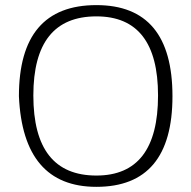

<svg xmlns="http://www.w3.org/2000/svg" viewBox="-20 -723 746 748"><path d="M355.5 -39.1Q595.7 -39.1 595.7 -351.1Q595.7 -659.2 355.5 -659.2Q109.9 -659.2 109.9 -351.1Q109.9 -39.1 355.5 -39.1ZM53.7 -348.1Q53.7 -703.1 355.5 -703.1Q651.9 -703.1 651.9 -348.1Q651.9 4.9 355.5 4.9Q69.3 4.9 53.7 -348.1Z"/></svg>

Font: Voltera Light
Style: Light
Weight: 300
Designer: Bernd Montag
Version: Version 1.301